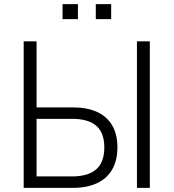

<svg xmlns="http://www.w3.org/2000/svg" viewBox="-20 -904 835 924"><path d="M94 0V-705H156V-387H333Q400 -387 447.5 -365Q495 -343 520 -300.5Q545 -258 545 -195Q545 -132 520 -88.5Q495 -45 447 -22.5Q399 0 332 0ZM156 -55H327Q405 -55 443.5 -89.5Q482 -124 482 -194Q482 -265 443.5 -298.5Q405 -332 328 -332H156ZM639 0V-705H701V0ZM441 -812V-884H515V-812ZM281 -812V-884H355V-812Z"/></svg>

Font: Nunito Sans 10pt SemiCondensed Light
Style: Regular
Weight: 300
Width: 4
Designer: Vernon Adams
Foundry: Vernon Adams
Version: Version 3.101;gftools[0.9.27]